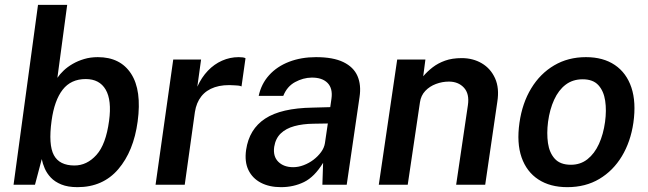

<svg xmlns="http://www.w3.org/2000/svg" viewBox="-20 -763 2678 793"><path d="M300 10Q260.5 10 233.5 -1Q206.5 -12 190 -29.5Q173.5 -47 164.8 -67.2Q156 -87.5 152.5 -106L124.5 0H36L137 -743H257.5L217 -441.5Q227 -456.5 242.8 -471.5Q258.5 -486.5 280 -499Q301.5 -511.5 327.5 -519.2Q353.5 -527 384 -527Q477 -527 521.5 -458.5Q566 -390 548.5 -261Q532 -138.5 468.5 -64.2Q405 10 300 10ZM287.5 -79.5Q339 -79.5 378.2 -123Q417.5 -166.5 430.5 -264Q442 -349 416.5 -392.8Q391 -436.5 334 -436.5Q273 -436.5 238.8 -392.5Q204.5 -348.5 193 -264Q179.5 -165 202.5 -122.2Q225.5 -79.5 287.5 -79.5Z M622.5 0 695.5 -517H810.5L795 -405Q812.5 -443.5 838.5 -470.8Q864.5 -498 897.2 -512.5Q930 -527 966 -527Q975 -527 982.5 -526Q990 -525 994 -522.5L977.5 -406Q972.5 -408.5 964.5 -409.5Q956.5 -410.5 950.5 -410.5Q902 -414.5 867 -402.8Q832 -391 811.5 -365Q791 -339 785 -300.5L743 0Z M1140.5 10Q1092.5 10 1057.5 -8.2Q1022.5 -26.5 1006 -60.8Q989.5 -95 996.5 -144Q1009 -229.5 1075 -273Q1141 -316.5 1271 -318.5L1344 -320.5L1349 -355.5Q1355 -398 1332.8 -420.5Q1310.5 -443 1267 -442.5Q1232 -442 1198.8 -424Q1165.5 -406 1150 -367H1048.5Q1059 -416.5 1091.5 -452.5Q1124 -488.5 1174 -507.8Q1224 -527 1285 -527Q1356 -527 1398.2 -506.5Q1440.5 -486 1456.5 -449Q1472.5 -412 1465 -362.5L1412 0H1311.5L1314.5 -90.5Q1279 -32.5 1235.8 -11.2Q1192.5 10 1140.5 10ZM1191 -72.5Q1212.5 -72.5 1234.2 -80.8Q1256 -89 1274.8 -103.2Q1293.5 -117.5 1306.2 -135Q1319 -152.5 1322 -171.5L1334 -253L1274.5 -252Q1230.5 -251.5 1195.8 -242Q1161 -232.5 1139.5 -211.8Q1118 -191 1112.5 -156.5Q1107 -117 1129.5 -94.8Q1152 -72.5 1191 -72.5Z M1544.5 0 1620.5 -517H1737L1728 -448Q1745 -468 1767 -485Q1789 -502 1818.2 -512.5Q1847.5 -523 1887 -523Q1933.5 -523 1970 -501.5Q2006.5 -480 2024.8 -439.5Q2043 -399 2034 -342.5L1984 0H1864L1912.5 -328.5Q1919.5 -375.5 1896.2 -400.8Q1873 -426 1834 -426Q1806.5 -426 1780.5 -416.2Q1754.5 -406.5 1736.5 -387.5Q1718.5 -368.5 1714.5 -340.5L1664 0Z M2323 10Q2252 10 2203.5 -21.8Q2155 -53.5 2134.2 -113Q2113.5 -172.5 2125.5 -256Q2137 -337 2174 -398Q2211 -459 2268.8 -493Q2326.5 -527 2400 -527Q2471.5 -527 2519.5 -494.5Q2567.5 -462 2587.8 -401.5Q2608 -341 2596 -256Q2584.5 -177.5 2548.5 -117.8Q2512.5 -58 2455.5 -24Q2398.5 10 2323 10ZM2338 -82.5Q2377.5 -82.5 2406.5 -105.5Q2435.5 -128.5 2453.8 -168.5Q2472 -208.5 2479 -259.5Q2485.5 -307 2479.5 -347Q2473.5 -387 2451.5 -411.2Q2429.5 -435.5 2386.5 -435.5Q2345.5 -435.5 2316.2 -413.2Q2287 -391 2268.8 -351.2Q2250.5 -311.5 2243.5 -259.5Q2237.5 -212.5 2243.2 -172.2Q2249 -132 2271.5 -107.2Q2294 -82.5 2338 -82.5Z"/></svg>

Font: Public Sans Thin SemiBold
Style: Italic
Weight: 600
Italic angle: -8°
Version: Version 2.001